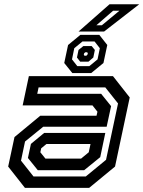

<svg xmlns="http://www.w3.org/2000/svg" viewBox="-20 -908 693 928"><path d="M100.5 0 19.5 -103 50 -245.5 174.5 -348.5H446.5L451 -368L427 -398.5H89.5L119.5 -540H526L607 -437L536 -103L411 0ZM162.5 -85.5 115 -144.5 129.5 -212.5 193.5 -265.5H489L464.5 -148.5L387 -85.5ZM142 -55H394.5L492.5 -135.5L550.5 -408L489 -485.5H166.5L160 -454.5H469L517 -395L495.5 -295.5H189L101 -224L81.5 -131.5ZM199.5 -141.5H372L409 -172L417.5 -212H204.5L179 -191L175 -172ZM329.5 -555 290.5 -603.5 309 -690.5 368.5 -739.5H460L498.5 -690.5L480 -603.5L421 -555ZM353.5 -588.5H412L451.5 -621L462.5 -675L437 -707.5H378.5L339 -675L328 -621ZM367.5 -610 352 -630 359.5 -666.5 383 -685.5H423L438.5 -666.5L431 -630L407.5 -610ZM388.5 -638.5H397L402.5 -643.5L404.5 -651L401 -655.5H392.5L387 -651L385 -643.5ZM359.5 -755.5 509.5 -887.5H653L483 -755.5ZM446 -786H472.5L557 -856H526.5Z"/></svg>

Font: Tourney SemiBold
Style: Italic
Weight: 600
Italic angle: -12°
Version: Version 1.015